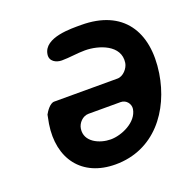

<svg xmlns="http://www.w3.org/2000/svg" viewBox="-128 -838 957 969"><g transform="rotate(-20 350.5 -353.5)"><path d="M85 -300C57 -121 152 7 332 7C540 7 665 -158 695 -350C728 -566 632 -714 408 -714C357 -714 211 -719 198 -633C192 -596 226 -579 256 -579C298 -579 340 -587 382 -587C456 -587 566 -551 552 -458C548 -431 520 -397 488 -397H148C125 -397 102 -362 94 -347C93 -340 86 -307 85 -300ZM228 -223C232 -251 258 -280 290 -280H463C492 -280 513 -253 509 -226C498 -158 410 -120 352 -120C294 -120 217 -153 228 -223Z"/></g></svg>

Font: Asimov Print
Style: Regular
Weight: 500
Designer: Google
Version: Version 2.000980: 2014